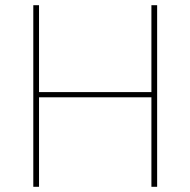

<svg xmlns="http://www.w3.org/2000/svg" viewBox="-20 -718 732 738"><path d="M562 0V-344H130V0H108V-698H130V-364H562V-698H584V0Z"/></svg>

Font: IBM Plex Sans Thin
Style: Regular
Weight: 100
Designer: Mike Abbink, Paul van der Laan, Pieter van Rosmalen
Foundry: Bold Monday
Version: Version 3.0